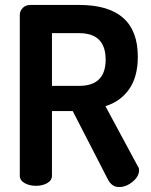

<svg xmlns="http://www.w3.org/2000/svg" viewBox="-20 -751 610 776"><path d="M60 -41V-691Q60 -707 72 -719Q84 -731 102 -731H300Q537 -731 537 -522Q537 -440 501.5 -390Q466 -340 406 -322L537 -79Q542 -73 542 -63Q542 -38 516 -16.5Q490 5 461 5Q432 5 416 -26L274 -302H190V-41Q190 -22 171 -11Q152 0 125 0Q99 0 79.5 -11Q60 -22 60 -41ZM300 -617H190V-404H300Q407 -404 407 -510Q407 -617 300 -617Z"/></svg>

Font: Dosis
Style: Bold
Weight: 700
Designer: Edgar Tolentino, Pablo Impallari, Igino Marini
Foundry: Edgar Tolentino, Pablo Impallari, Igino Marini
Version: Version 1.007